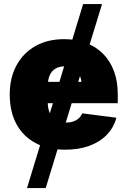

<svg xmlns="http://www.w3.org/2000/svg" viewBox="-20 -748 644 972"><path d="M116.7 204.1 400.9 -727.5H496.6L211.4 204.1ZM310.1 9.8Q223.1 9.8 160.2 -23.7Q97.2 -57.1 63.2 -119.9Q29.3 -182.6 29.3 -270Q29.3 -354 63.5 -417Q97.7 -480 159.4 -514.9Q221.2 -549.8 305.2 -549.8Q366.7 -549.8 416.7 -530.5Q466.8 -511.2 502.4 -475.1Q538.1 -439 557.1 -387.5Q576.2 -335.9 576.2 -271.5V-225.6H89.8V-333.5H484.9L393.6 -311Q393.6 -343.8 383.5 -366.2Q373.5 -388.7 354.5 -400.4Q335.4 -412.1 307.6 -412.1Q279.3 -412.1 260.3 -400.4Q241.2 -388.7 231.4 -366.2Q221.7 -343.8 221.7 -311V-232.4Q221.7 -196.8 232.9 -173.6Q244.1 -150.4 265.1 -138.9Q286.1 -127.4 314 -127.4Q334.5 -127.4 350.8 -133.1Q367.2 -138.7 378.9 -149.2Q390.6 -159.7 396.5 -174.3L569.3 -151.9Q556.2 -102.5 521.2 -66.2Q486.3 -29.8 432.9 -10Q379.4 9.8 310.1 9.8Z"/></svg>

Font: Inter 16pt Black
Style: Regular
Weight: 900
Version: Version 4.001;git-66647c0bb